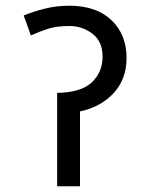

<svg xmlns="http://www.w3.org/2000/svg" viewBox="-20 -652 509 672"><path d="M222 -632Q317 -632 370 -581.5Q423 -531 423 -449Q423 -376 378.5 -327Q334 -278 260 -262V0H180V-327Q263 -328 301 -363.5Q339 -399 339 -454Q339 -507 303.5 -534Q268 -561 223 -561Q179 -561 149 -551.5Q119 -542 88 -528L63 -598Q95 -611 136 -621.5Q177 -632 222 -632Z"/></svg>

Font: Noto Sans
Style: Regular
Weight: 400
Designer: Monotype Design Team
Foundry: Monotype Imaging Inc.
Version: Version 2.007